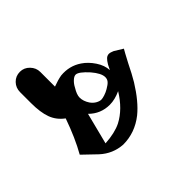

<svg xmlns="http://www.w3.org/2000/svg" viewBox="-156 -504 658 658"><g transform="rotate(45 173.5 -175.0)"><path d="M322 -41 276 7Q225 -22 154 -47Q135 -21 106.5 -10.5Q78 0 33 0H-20Q-41 0 -55.5 -14Q-70 -28 -70 -49Q-70 -69 -55 -83.5Q-40 -98 -20 -98H51Q42 -122 39 -140Q35 -183 58 -217Q72 -238 96 -254Q120 -270 144 -271L126 -280Q114 -287 108 -293.5Q102 -300 102 -309Q102 -314 107 -326L126 -357Q134 -352 172 -332Q207 -315 232 -300Q290 -264 320 -227Q357 -180 357 -123Q354 -76 322 -41ZM182 -217Q174 -231 167 -237Q160 -243 150 -243Q131 -243 103 -219Q72 -191 72 -177Q72 -169 81 -159.5Q90 -150 102 -144Q123 -131 137 -131Q155 -131 173 -143Q184 -151 189.5 -161Q195 -171 195 -179Q195 -185 191.5 -196Q188 -207 182 -217ZM293 -161Q269 -207 215 -240Q228 -212 228 -187Q228 -143 197 -112L311 -83Q308 -131 293 -161Z"/></g></svg>

Font: Mirza
Style: Regular
Weight: 400
Designer: Arabic design by Kourosh Beigpour, Latin design by Eduardo Tunni, engineering by Lasse Fister
Version: Version 1.000